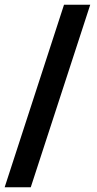

<svg xmlns="http://www.w3.org/2000/svg" viewBox="-30 -731 411 812"><path d="M100.1 61H-10.3L240.7 -710.9H351.6Z"/></svg>

Font: Vazirmatn FD NL ExtraBold
Style: Regular
Weight: 800
Designer: Saber Rastikerdar
Foundry: Saber Rastikerdar
Version: Version 33.003